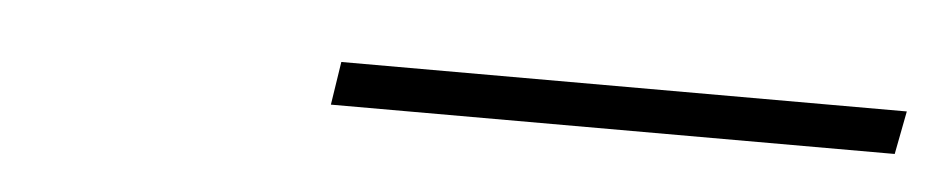

<svg xmlns="http://www.w3.org/2000/svg" viewBox="-22 -814 565 115"><g transform="rotate(5 260.5 -757.0)"><path d="M181 -770H521L516 -744H177Z"/></g></svg>

Font: Trirong ExtraLight
Style: Italic
Weight: 275
Italic angle: -12°
Designer: Katatrad Team
Foundry: CadsonDemak
Version: Version 1.003